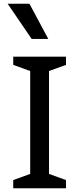

<svg xmlns="http://www.w3.org/2000/svg" viewBox="-20 -1010 425 1030"><path d="M334 0H51V-44L142 -77V-629L51 -662V-706H334V-662L243 -629V-77L334 -44ZM138 -990 239 -801H150L21 -990Z"/></svg>

Font: Belgrano
Style: Regular
Weight: 400
Designer: Daniel Hernandez
Foundry: Daniel Hernndez
Version: Version 1.003